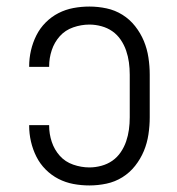

<svg xmlns="http://www.w3.org/2000/svg" viewBox="-20 -558 540 586"><path d="M253 8Q228 8 204 3.5Q180 -1 158.5 -12Q137 -23 119.5 -40.5Q102 -58 91 -80Q80 -102 74.5 -126Q69 -150 69 -174Q69 -174 69 -174.5Q69 -175 69 -176H130Q130 -175 130 -175Q130 -175 130 -174Q130 -149 138 -125Q146 -101 162.5 -82.5Q179 -64 203.5 -55.5Q228 -47 253 -47Q271 -47 289.5 -52Q308 -57 323 -67.5Q338 -78 348.5 -93.5Q359 -109 365 -126.5Q371 -144 373.5 -162.5Q376 -181 376 -200V-330Q376 -349 373.5 -367.5Q371 -386 365 -403.5Q359 -421 348.5 -436.5Q338 -452 323 -462.5Q308 -473 289.5 -478Q271 -483 253 -483Q228 -483 203.5 -474.5Q179 -466 162.5 -447.5Q146 -429 138 -405Q130 -381 130 -356Q130 -355 130 -355Q130 -355 130 -354H69Q69 -355 69 -355.5Q69 -356 69 -356Q69 -380 74.5 -404Q80 -428 91 -450Q102 -472 119.5 -489.5Q137 -507 158.5 -518Q180 -529 204 -533.5Q228 -538 253 -538Q279 -538 305 -532.5Q331 -527 353.5 -513Q376 -499 392.5 -478Q409 -457 419 -433Q429 -409 433 -382.5Q437 -356 437 -330V-200Q437 -174 433 -147.5Q429 -121 419 -97Q409 -73 392.5 -52Q376 -31 353.5 -17Q331 -3 305 2.5Q279 8 253 8Z"/></svg>

Font: Iosevka Slab Light
Style: Regular
Weight: 300
Monospace: yes
Designer: Belleve Invis
Foundry: Belleve Invis
Version: Version 11.1.0; ttfautohint (v1.8.3)